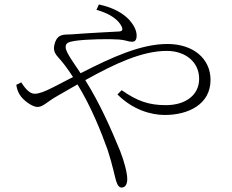

<svg xmlns="http://www.w3.org/2000/svg" viewBox="-20 -792 1040 860"><path d="M75 -423 53 -412C55 -398 59 -384 67 -370C82 -343 125 -313 147 -313C174 -313 185 -333 240 -364L327 -414C388 -315 433 -202 462 -121C484 -54 495 3 500 18C507 41 515 48 525 48C542 48 550 32 550 10C550 -19 535 -73 518 -116C478 -213 430 -324 362 -433C493 -506 616 -564 727 -564C811 -564 872 -514 872 -439C872 -366 811 -321 723 -321C647 -321 595 -339 525 -388L506 -369C575 -300 657 -277 718 -277C824 -277 923 -325 923 -434C923 -530 845 -595 730 -595C612 -595 484 -537 341 -464C314 -505 274 -558 274 -580C274 -599 284 -604 316 -609C373 -617 471 -618 513 -615C542 -613 555 -605 571 -605C585 -605 592 -613 592 -633C592 -656 579 -680 560 -702C535 -729 493 -757 423 -772L412 -748C480 -729 511 -700 524 -675C532 -659 528 -652 514 -651C482 -649 391 -645 298 -638C270 -636 240 -643 226 -600C213 -561 232 -546 248 -527C264 -509 281 -487 307 -447L216 -400C181 -382 154 -372 135 -372C111 -372 90 -400 75 -423Z"/></svg>

Font: Noto Serif CJK SC ExtraLight
Style: Regular
Weight: 200
Designer: Ryoko NISHIZUKA 西塚涼子 (kana & ideographs); Frank Grießhammer (Latin, Greek & Cyrillic); Wenlong ZHANG 张文龙 (bopomofo); San
Foundry: Adobe
Version: Version 2.001;hotconv 1.1.0;makeotfexe 2.6.0